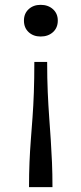

<svg xmlns="http://www.w3.org/2000/svg" viewBox="-20 -576 337 794"><path d="M197 198Q197 143 195 95.5Q193 48 190 3Q187 -42 183.5 -90Q180 -138 177.5 -194Q175 -250 175 -320H122Q122 -250 120 -194Q118 -138 114.5 -90.5Q111 -43 107.5 2.5Q104 48 102 95Q100 142 100 198ZM148 -556Q179 -556 199 -538Q219 -520 219 -491Q219 -461 199 -443Q179 -425 148 -425Q118 -425 98.5 -443Q79 -461 79 -491Q79 -520 98.5 -538Q118 -556 148 -556Z"/></svg>

Font: Roboto Serif 20pt Light
Style: Regular
Weight: 300
Version: Version 1.008